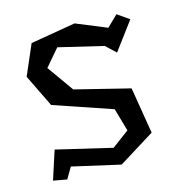

<svg xmlns="http://www.w3.org/2000/svg" viewBox="-85 -599 643 681"><g transform="rotate(-15 236.5 -258.0)"><path d="M248 -522 360 -476 400 -515 443 -485 367 -383 331 -417 167 -456 114 -394 183 -297 384 -247 412 -77 280 5 104 -35 80 6 30 -3 64 -108 268 -60 331 -107 307 -191 93 -264 35 -383 83 -494Z"/></g></svg>

Font: Underdog
Style: Regular
Weight: 400
Designer: Sergey Steblina
Foundry: Sergey Steblina, Jovanny Lemonad
Version: Version 1.001; ttfautohint (v0.9)